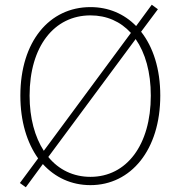

<svg xmlns="http://www.w3.org/2000/svg" viewBox="-20 -769 754 811"><path d="M553 -604C594 -545 617 -464 617 -365C617 -157 515 -22 362 -22C290 -22 228 -52 184 -106ZM165 -132C127 -191 105 -270 105 -365C105 -573 209 -704 362 -704C431 -704 489 -678 533 -630ZM647 -730 621 -749 555 -659C504 -711 438 -739 362 -739C189 -739 66 -594 66 -365C66 -256 94 -166 141 -100L64 4L89 22L161 -76C213 -19 282 13 362 13C533 13 657 -136 657 -365C657 -478 627 -570 576 -635Z"/></svg>

Font: Noto Sans Japanese Thin
Style: Regular
Weight: 100
Designer: Ryoko NISHIZUKA (kana & ideographs); Paul D. Hunt (Latin, Greek & Cyrillic); Wenlong ZHANG (bopomofo); Sandoll Communica
Foundry: Adobe Systems Incorporated
Version: Version 1.000;PS 1;hotconv 1.0.78;makeotf.lib2.5.61930